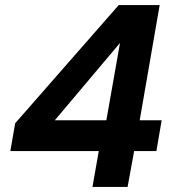

<svg xmlns="http://www.w3.org/2000/svg" viewBox="-20 -740 701 760"><path d="M371 -142H21L40 -252L450 -720H612L533 -264H620L599 -142H511L485 0H346ZM401 -264 455 -570 197 -264Z"/></svg>

Font: SVN-Poppins SemiBold
Style: Italic
Weight: 600
Italic angle: -10°
Designer: Ninad Kale (Devanagari), Jonny Pinhorn (Latin)
Foundry: Indian Type Foundry
Version: Version 3.002 2017; ttfautohint (v1.8.3)